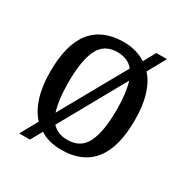

<svg xmlns="http://www.w3.org/2000/svg" viewBox="-145 -696 827 856"><g transform="rotate(30 268.0 -268.0)"><path d="M117 -49Q85 -83 67.5 -138Q50 -193 50 -269Q50 -409 105.5 -477.5Q161 -546 269 -546Q335 -546 384 -514L418 -576H473L421 -483Q452 -450 468.5 -396Q485 -342 485 -269Q485 -128 429.5 -59Q374 10 266 10Q202 10 156 -19L123 40H68ZM350 -457Q321 -493 267 -493Q200 -493 172 -437Q144 -381 144 -269Q144 -176 162 -121ZM268 -42Q336 -42 364 -99.5Q392 -157 392 -269Q392 -312 387.5 -347.5Q383 -383 375 -409L188 -74Q217 -42 268 -42Z"/></g></svg>

Font: Noto Serif Myanmar SemCond
Style: Regular
Weight: 400
Width: 4
Designer: Ben Mitchell and the Monotype Design Team
Foundry: Monotype Imaging Inc.
Version: Version 2.106; ttfautohint (v1.8.4.7-5d5b)